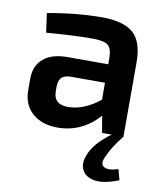

<svg xmlns="http://www.w3.org/2000/svg" viewBox="-81 -570 721 850"><g transform="rotate(10 279.0 -145.0)"><path d="M497 145 510 193Q441 220 400.5 212.5Q360 205 346 177.5Q332 150 345 114Q364 56 441 0H398L385 -75Q308 11 198 11Q129 11 86 -26.5Q43 -64 43 -131V-181Q43 -240 81 -272Q119 -304 188 -304H372V-334Q371 -376 353 -390Q335 -404 282 -404Q205 -404 77 -394L65 -480Q194 -504 310 -504Q405 -504 449.5 -466Q494 -428 494 -333V0Q448 57 428 106Q414 138 434.5 148.5Q455 159 497 145ZM164 -166V-147Q164 -87 228 -87Q301 -87 372 -145V-221H216Q187 -220 175.5 -206Q164 -192 164 -166Z"/></g></svg>

Font: Exo 2.0 Semi Bold
Style: Regular
Weight: 600
Designer: Natanael Gama
Version: Version 1.001;PS 001.001;hotconv 1.0.70;makeotf.lib2.5.58329